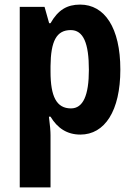

<svg xmlns="http://www.w3.org/2000/svg" viewBox="-20 -576 580 836"><path d="M329 -556C272 -556 233 -533 200 -475H194L174 -546H66V240H200V13C200 -4 198 -30 193 -68H200C230 -18 272 10 330 10C436 10 504 -93 504 -273C504 -456 435 -556 329 -556ZM288 -445C343 -445 367 -388 367 -272C367 -161 342 -104 289 -104C226 -104 200 -156 200 -264V-288C201 -397 226 -445 288 -445Z"/></svg>

Font: Noto Sans Telugu Condensed
Style: Bold
Weight: 700
Width: 3
Designer: Jelle Bosma - Monotype Design Team
Foundry: Monotype Imaging Inc.
Version: Version 2.005